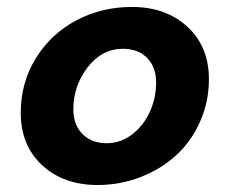

<svg xmlns="http://www.w3.org/2000/svg" viewBox="-20 -512 654 547"><path d="M356 -492.2Q452.6 -492.2 513.9 -435.8Q575.2 -379.4 575.2 -286.1Q575.2 -222.2 550 -165.5Q524.9 -108.9 481.9 -69.6Q439 -30.3 380.6 -7.6Q322.3 15.1 257.8 15.1Q161.1 15.1 100.1 -41.3Q39.1 -97.7 39.1 -190.9Q39.1 -276.4 82 -345.9Q125 -415.5 197.3 -453.9Q269.5 -492.2 356 -492.2ZM284.2 -104Q323.7 -104 356.4 -129.2Q389.2 -154.3 407 -193.8Q424.8 -233.4 424.8 -276.9Q424.8 -320.8 399.2 -346.9Q373.5 -373 330.1 -373Q270.5 -373 229.7 -320.3Q189 -267.6 189 -200.2Q189 -156.7 214.8 -130.4Q240.7 -104 284.2 -104Z"/></svg>

Font: IntelOne Mono Bold
Style: Italic
Weight: 700
Italic angle: -16°
Designer: Fred Shallcrass
Foundry: Frere-Jones Type LLC
Version: Version 1.200;hotconv 1.1.0;makeotfexe 2.6.0;FJTRelease1.2